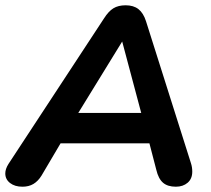

<svg xmlns="http://www.w3.org/2000/svg" viewBox="-28 -698 798 726"><path d="M-8 -42Q-8 -59 4 -78L365 -628Q382 -655 400.5 -666.5Q419 -678 447 -678Q477 -678 495.5 -663.5Q514 -649 524 -618L694 -81Q699 -66 699 -49Q699 -22 681.5 -7Q664 8 637 8Q606 8 588.5 -7Q571 -22 563 -56L537 -156H201L129 -34Q116 -13 98.5 -2.5Q81 8 57 8Q28 8 10 -6Q-8 -20 -8 -42ZM268 -271H506L434 -541Z"/></svg>

Font: SN Pro Bold
Style: Bold Italic
Weight: 700
Italic angle: -9°
Designer: Tobias Whetton
Foundry: Supernotes
Version: Version 1.003